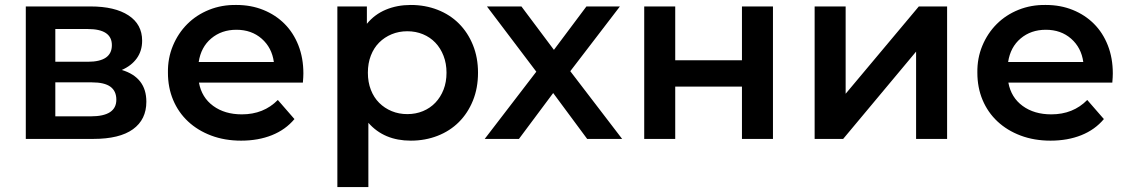

<svg xmlns="http://www.w3.org/2000/svg" viewBox="-20 -560 4559 774"><path d="M570 -150Q570 -78 516 -39Q462 0 356 0H84V-534H345Q443 -534 498 -498Q553 -462 553 -396Q553 -355 531.5 -325Q510 -295 471 -278Q570 -248 570 -150ZM203 -311H334Q431 -311 431 -378Q431 -443 334 -443H203ZM449 -158Q449 -193 425 -210.5Q401 -228 350 -228H203V-91H346Q449 -91 449 -158Z M1201 -227H782Q793 -167 839.5 -133Q886 -99 955 -99Q1043 -99 1100 -157L1167 -80Q1131 -37 1076 -15Q1021 7 952 7Q886 7 831.5 -13.5Q777 -34 738 -70.5Q699 -107 678 -157Q657 -207 657 -267Q656 -325 677 -375.5Q698 -426 735 -463Q772 -500 823 -520.5Q874 -541 933 -540Q992 -540 1041.5 -520Q1091 -500 1127 -464Q1163 -428 1183 -377Q1203 -326 1203 -264Q1203 -257 1202.5 -248Q1202 -239 1201 -227ZM781 -310H1084Q1076 -368 1035 -404Q994 -440 933 -440Q873 -440 831.5 -405Q790 -370 781 -310Z M1907 -267Q1907 -205 1886.5 -154.5Q1866 -104 1830 -68Q1794 -32 1744 -12.5Q1694 7 1636 7Q1528 7 1465 -65V194H1340V-534H1459V-464Q1490 -502 1535.5 -521Q1581 -540 1636 -540Q1694 -540 1744 -520.5Q1794 -501 1830 -465Q1866 -429 1886.5 -378.5Q1907 -328 1907 -267ZM1780 -267Q1780 -304 1768 -335Q1756 -366 1735 -388Q1714 -410 1685 -422Q1656 -434 1622 -434Q1588 -434 1559 -422Q1530 -410 1508.5 -388.5Q1487 -367 1475 -336Q1463 -305 1463 -267Q1463 -229 1475 -198Q1487 -167 1508.5 -145.5Q1530 -124 1559 -112Q1588 -100 1622 -100Q1656 -100 1685 -112Q1714 -124 1735 -146Q1756 -168 1768 -198.5Q1780 -229 1780 -267Z M2347 0 2210 -185 2072 0H1934L2142 -271L1943 -534H2082L2213 -359L2344 -534H2479L2279 -273L2488 0Z M2577 -534H2702V-317H2971V-534H3096V0H2971V-211H2702V0H2577Z M3264 -534H3389V-182L3684 -534H3798V0H3673V-352L3379 0H3264Z M4464 -227H4045Q4056 -167 4102.5 -133Q4149 -99 4218 -99Q4306 -99 4363 -157L4430 -80Q4394 -37 4339 -15Q4284 7 4215 7Q4149 7 4094.5 -13.5Q4040 -34 4001 -70.5Q3962 -107 3941 -157Q3920 -207 3920 -267Q3919 -325 3940 -375.5Q3961 -426 3998 -463Q4035 -500 4086 -520.5Q4137 -541 4196 -540Q4255 -540 4304.5 -520Q4354 -500 4390 -464Q4426 -428 4446 -377Q4466 -326 4466 -264Q4466 -257 4465.5 -248Q4465 -239 4464 -227ZM4044 -310H4347Q4339 -368 4298 -404Q4257 -440 4196 -440Q4136 -440 4094.5 -405Q4053 -370 4044 -310Z"/></svg>

Font: CMG Sans SemiBold
Style: Regular
Weight: 600
Designer: Julieta Ulanovsky
Foundry: Julieta Ulanovsky
Version: Version 7.200